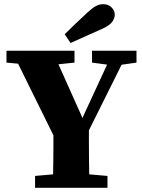

<svg xmlns="http://www.w3.org/2000/svg" viewBox="-20 -900 679 920"><path d="M148 0V-57L294 -70H346L495 -57V0ZM233 0Q234 -35 234.5 -67.5Q235 -100 235.5 -135.5Q236 -171 236 -213Q236 -255 236 -309H406Q406 -256 406 -213.5Q406 -171 406.5 -136Q407 -101 407.5 -68Q408 -35 409 0ZM255 -213 36 -657H231L389 -304H364L381 -348L524 -657H596L375 -213ZM11 -600V-657H337V-600L211 -587H153ZM421 -600V-657H634V-600L543 -587H518ZM290 -736Q317 -763 345 -789.5Q373 -816 400 -841Q424 -863 440.5 -871.5Q457 -880 475 -880Q499 -880 514.5 -864.5Q530 -849 530 -829Q530 -814 518.5 -796.5Q507 -779 472 -763Q433 -745 395 -728.5Q357 -712 318 -694Z"/></svg>

Font: Source Serif 4 18pt
Style: Bold
Weight: 700
Designer: Frank Grießhammer
Foundry: Adobe Systems Incorporated
Version: Version 4.004;hotconv 1.0.116;makeotfexe 2.5.65601